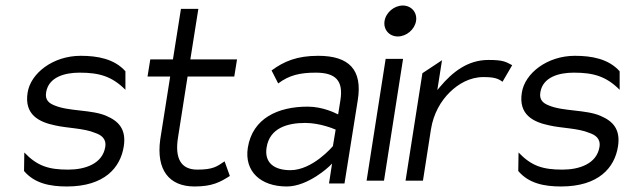

<svg xmlns="http://www.w3.org/2000/svg" viewBox="-20 -664 2272 695"><path d="M80 -329C67 -249 121 -222 180 -210C223 -200 284 -200 324 -183C345 -176 366 -163 361 -132C351 -71 288 -50 227 -50C156 -50 115 -63 68 -112L67 -45C105 0 161 11 222 11C358 11 416 -57 428 -134C438 -197 408 -226 366 -244C313 -268 228 -260 176 -283C159 -290 142 -301 147 -330C156 -385 214 -401 268 -401C339 -401 385 -388 434 -339V-406C394 -451 333 -462 272 -462C172 -462 91 -399 80 -329Z M514 -387H596L560 -159C545 -49 592 11 684 11C749 11 777 -5 812 -27L793 -80C765 -61 751 -50 694 -50C634 -50 613 -92 624 -164L659 -387H828L838 -449H669L698 -632H635L606 -449H524Z M877 -129C864 -44 923 11 1018 11C1096 11 1172 -62 1172 -62L1182 -72L1171 0H1227L1275 -301C1293 -412 1243 -462 1132 -462C1055 -462 1008 -442 963 -409L987 -362C1027 -392 1066 -401 1123 -401C1194 -401 1224 -373 1212 -300L1204 -250L1197 -253C1197 -253 1150 -278 1094 -278C986 -278 894 -236 877 -129ZM945 -130C956 -201 1021 -219 1085 -219C1140 -219 1192 -196 1192 -196L1195 -195L1185 -135L1184 -134C1184 -134 1112 -48 1031 -48C975 -48 936 -73 945 -130Z M1372 -588C1367 -557 1389 -532 1420 -532C1451 -532 1481 -557 1486 -588C1491 -619 1469 -644 1438 -644C1407 -644 1377 -619 1372 -588ZM1307 -10H1370L1439 -451H1376Z M1448 -10H1511L1540 -196C1549 -253 1576 -299 1609 -331C1639 -360 1680 -385 1730 -385C1771 -385 1784 -379 1799 -368L1834 -428C1811 -440 1803 -447 1748 -447C1672 -447 1617 -402 1574 -351L1563 -338L1580 -446L1509 -399Z M1869 -329C1856 -249 1910 -222 1969 -210C2012 -200 2073 -200 2113 -183C2134 -176 2155 -163 2150 -132C2140 -71 2077 -50 2016 -50C1945 -50 1904 -63 1857 -112L1856 -45C1894 0 1950 11 2011 11C2147 11 2205 -57 2217 -134C2227 -197 2197 -226 2155 -244C2102 -268 2017 -260 1965 -283C1948 -290 1931 -301 1936 -330C1945 -385 2003 -401 2057 -401C2128 -401 2174 -388 2223 -339V-406C2183 -451 2122 -462 2061 -462C1961 -462 1880 -399 1869 -329Z"/></svg>

Font: Charger Sport
Style: LitNrwObl
Weight: 300
Designer: Jasper
Foundry: Cannot Into Space Fonts
Version: Version 1.1